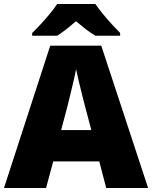

<svg xmlns="http://www.w3.org/2000/svg" viewBox="-20 -947 766 967"><path d="M515 0 480 -134H248L212 0H0L233 -717H490L726 0ZM409 -409Q404 -428 395 -463.5Q386 -499 377 -537Q368 -575 363 -599Q359 -575 350.5 -539Q342 -503 333.5 -468Q325 -433 319 -409L288 -292H440ZM460 -927Q476 -904 498.5 -876.5Q521 -849 544.5 -823.5Q568 -798 585 -781V-767H461Q435 -782 412 -800Q389 -818 363 -840Q337 -818 315.5 -801Q294 -784 268 -767H142V-781Q161 -799 184.5 -824.5Q208 -850 230.5 -877Q253 -904 268 -927Z"/></svg>

Font: Noto Sans Syriac Western Black
Style: Regular
Weight: 900
Designer: Patrick Giasson and the Monotype Design Team
Foundry: Monotype Imaging Inc.
Version: Version 3.000; ttfautohint (v1.8.4.7-5d5b)